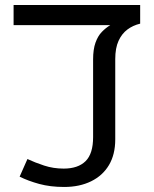

<svg xmlns="http://www.w3.org/2000/svg" viewBox="-20 -735 612 763"><path d="M235 8Q180 8 136 -4Q92 -16 58 -33L89 -103Q119 -89 155.5 -77Q192 -65 233 -65Q290 -65 320 -94.5Q350 -124 350 -190V-499Q350 -539 359.5 -565.5Q369 -592 384.5 -608Q400 -624 418 -635H34V-715H537V-641Q508 -634 486 -617.5Q464 -601 451 -572.5Q438 -544 438 -500V-181Q438 -121 413 -79Q388 -37 342 -14.5Q296 8 235 8Z"/></svg>

Font: sinhala15
Style: Book
Weight: 400
Designer: Jelle Bosma - Monotype Design Team
Foundry: Monotype Imaging Inc.
Version: Version 2.003